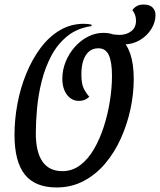

<svg xmlns="http://www.w3.org/2000/svg" viewBox="-20 -805 706 847"><path d="M230 22Q135 22 89.5 -35Q44 -92 44 -210Q44 -278 57 -347.5Q70 -417 96 -480.5Q122 -544 159 -593.5Q196 -643 244 -671.5Q292 -700 350 -700Q361 -700 369 -699Q377 -698 384 -696V-690Q321 -681 277.5 -646Q234 -611 206.5 -559Q179 -507 164 -447Q149 -387 143.5 -327.5Q138 -268 138 -218Q138 -134 167.5 -92Q197 -50 255 -50Q299 -50 334 -76.5Q369 -103 395 -148Q421 -193 438.5 -248Q456 -303 465 -360.5Q474 -418 474 -470Q474 -532 460 -562Q446 -592 414 -592Q390 -592 373.5 -578.5Q357 -565 348 -539.5Q339 -514 339 -477Q339 -436 349 -415.5Q359 -395 374 -378Q363 -368 352.5 -364Q342 -360 328 -360Q296 -360 275.5 -387Q255 -414 255 -458Q255 -497 270 -533.5Q285 -570 310.5 -598.5Q336 -627 368.5 -643.5Q401 -660 436 -660Q480 -660 509.5 -636.5Q539 -613 554.5 -568Q570 -523 570 -456Q570 -391 555.5 -323.5Q541 -256 513 -194Q485 -132 444 -83.5Q403 -35 349 -6.5Q295 22 230 22ZM525 -609Q506 -609 489.5 -612Q473 -615 463 -619L468 -655Q473 -654 486 -652.5Q499 -651 507 -651Q537 -651 558.5 -667Q580 -683 580 -714Q580 -740 564 -760Q569 -769 581.5 -777Q594 -785 613 -785Q641 -785 653.5 -771.5Q666 -758 666 -738Q666 -707 647.5 -677Q629 -647 597 -628Q565 -609 525 -609Z"/></svg>

Font: Sansita Swashed Light
Style: Regular
Weight: 300
Designer: Pablo Cosgaya
Foundry: Omnibus-Type
Version: Version 1.003